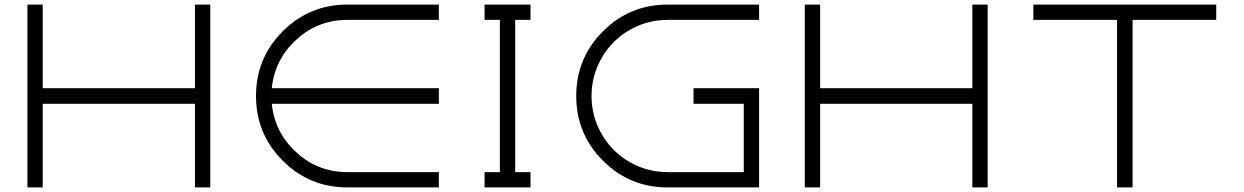

<svg xmlns="http://www.w3.org/2000/svg" viewBox="-20 -820 5441 840"><path d="M833 -434V-800H900V0H833V-366H167V0H100V-800H167V-434Z M1500 -800H1900V-733H1500Q1371 -733 1276.5 -646.5Q1182 -560 1169 -434H1900V-366H1169Q1182 -240 1276.5 -153.5Q1371 -67 1500 -67H1900V0H1500Q1334 0 1217 -117Q1100 -234 1100 -400Q1100 -566 1217 -683Q1334 -800 1500 -800Z M2301 -733H2234V-67H2301V0H2100V-67H2167V-733H2100V-800H2301Z M2901 -800H3301V-733H2901Q2811 -733 2734 -688.5Q2657 -644 2612.5 -567Q2568 -490 2568 -400Q2568 -310 2612.5 -233Q2657 -156 2734 -111.5Q2811 -67 2901 -67H3234V-366H3014V-434H3301V0H2901Q2735 0 2618 -117Q2501 -234 2501 -400Q2501 -566 2618 -683Q2735 -800 2901 -800Z M4234 -434V-800H4301V0H4234V-366H3568V0H3501V-800H3568V-434Z M4501 -733V-800H5301V-733H4935V0H4867V-733Z"/></svg>

Font: Dune Rise
Style: Regular
Weight: 400
Version: Version 001.000